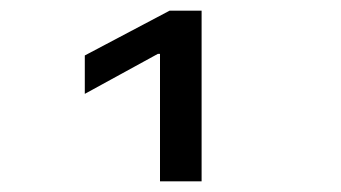

<svg xmlns="http://www.w3.org/2000/svg" viewBox="-20 -750 640 360"><path d="M280 -410V-649H276L139 -574V-646L298 -730H358V-410Z"/></svg>

Font: M PLUS Code Latin 60
Style: Regular
Weight: 400
Width: 7
Monospace: yes
Designer: Coji Morishita
Foundry: UNDERFOREST DESIGN
Version: Version 1.005; ttfautohint (v1.8.3)